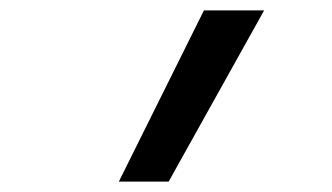

<svg xmlns="http://www.w3.org/2000/svg" viewBox="-20 -792 640 370"><path d="M209 -442 373 -772H489L305 -442Z"/></svg>

Font: Iosevka SS04 Medium Extended
Style: Italic
Weight: 500
Width: 7
Italic angle: -9°
Monospace: yes
Designer: Belleve Invis
Foundry: Belleve Invis
Version: Version 19.0.0; ttfautohint (v1.8.4)